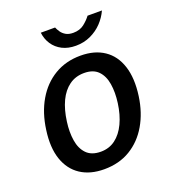

<svg xmlns="http://www.w3.org/2000/svg" viewBox="-129 -789 806 897"><g transform="rotate(-20 274.0 -340.5)"><path d="M237 10Q167.5 10 120 -21.2Q72.5 -52.5 52.2 -112Q32 -171.5 44 -256Q55 -337.5 90.8 -398.5Q126.5 -459.5 183 -493.2Q239.5 -527 312.5 -527Q382.5 -527 429.5 -495.2Q476.5 -463.5 496.2 -402.8Q516 -342 504 -256Q493 -177.5 458 -117.5Q423 -57.5 367.2 -23.8Q311.5 10 237 10ZM250 -72.5Q291.5 -72.5 322.5 -95.8Q353.5 -119 373.5 -161.2Q393.5 -203.5 401 -259Q408 -310.5 401.2 -352.8Q394.5 -395 370.2 -420Q346 -445 300.5 -445Q258 -445 226.5 -422.2Q195 -399.5 175.2 -357.8Q155.5 -316 148 -259Q141 -208.5 147.8 -166Q154.5 -123.5 179.2 -98Q204 -72.5 250 -72.5ZM309.5 -577.5Q271 -577.5 242.2 -592.2Q213.5 -607 196.5 -632.5Q179.5 -658 175.5 -691H246.5Q251 -680 259.2 -667.8Q267.5 -655.5 281.8 -647Q296 -638.5 318.5 -638.5Q351 -638.5 372.5 -655.2Q394 -672 408 -691H479.5Q465.5 -660 441 -634.2Q416.5 -608.5 383 -593Q349.5 -577.5 309.5 -577.5Z"/></g></svg>

Font: Public Sans Thin Medium
Style: Italic
Weight: 500
Italic angle: -8°
Version: Version 2.001